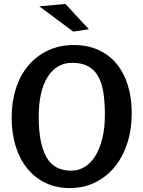

<svg xmlns="http://www.w3.org/2000/svg" viewBox="-20 -940 726 972"><path d="M345 -622Q267 -622 221.5 -551Q176 -480 176 -347Q176 -215 214.5 -145.5Q253 -76 340 -76Q378 -76 409.5 -95.5Q441 -115 463.5 -152Q486 -189 498.5 -241Q511 -293 511 -359Q511 -422 503.5 -471Q496 -520 477 -553.5Q458 -587 426 -604.5Q394 -622 345 -622ZM39 -344Q39 -425 61 -493Q83 -561 124.5 -609.5Q166 -658 224 -685Q282 -712 354 -712Q423 -712 477.5 -687.5Q532 -663 569.5 -618Q607 -573 627 -509Q647 -445 647 -367Q647 -285 624.5 -215.5Q602 -146 561 -95.5Q520 -45 462 -16.5Q404 12 333 12Q264 12 209.5 -14.5Q155 -41 117 -88.5Q79 -136 59 -201Q39 -266 39 -344ZM311 -920 430 -792 351 -780 179 -908Z"/></svg>

Font: CantoraOne
Style: Regular
Weight: 400
Designer: Pablo Impallari, Rodrigo Fuenzalida
Foundry: Pablo Impallari
Version: Version 1.001; ttfautohint (v0.8) -G 200 -r 50